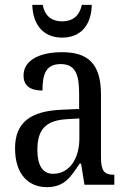

<svg xmlns="http://www.w3.org/2000/svg" viewBox="-20 -761 527 791"><path d="M236 -606C319 -606 357 -666 358 -741H317C307 -693 277 -673 236 -673C195 -673 165 -693 156 -741H113C115 -666 153 -606 236 -606ZM173 10C245 10 271 -31 308 -87H314L328 0H451V-41H448C410 -41 396 -57 396 -113V-372C396 -499 342 -546 236 -546C143 -546 77 -513 77 -450C77 -408 104 -388 155 -388C155 -452 167 -497 230 -497C295 -497 306 -447 306 -373V-312L236 -309C105 -304 42 -256 42 -150C42 -41 99 10 173 10ZM199 -45C154 -45 134 -82 134 -144C134 -223 164 -265 256 -270L307 -273V-191C307 -106 265 -45 199 -45Z"/></svg>

Font: Noto Serif Lao Cond
Style: Regular
Weight: 400
Width: 3
Designer: Monotype Design Team
Foundry: Monotype Imaging Inc.
Version: Version 2.004